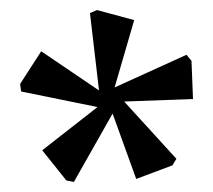

<svg xmlns="http://www.w3.org/2000/svg" viewBox="-20 -863 424 382"><path d="M20 -696 22 -681 174 -650 64 -564 112 -504 127 -501 204 -637 251 -507 323 -534 331 -547 227 -661 364 -666 361 -742 351 -754 208 -689 247 -823 173 -843 159 -837 177 -683 62 -761Z"/></svg>

Font: Basteleur Moonlight
Style: Regular
Weight: 300
Designer: Keussel
Foundry: Keussel Studio
Version: Version 1.300;Glyphs 3.2 (3192)